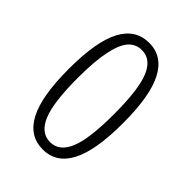

<svg xmlns="http://www.w3.org/2000/svg" viewBox="-202 -770 875 875"><g transform="rotate(45 235.0 -332.5)"><path d="M235.8 -675.8Q322.3 -675.8 366.2 -591.8Q410.2 -507.8 410.2 -332Q410.2 -156.2 366.2 -72.5Q322.3 11.2 235.8 11.2Q148.4 11.2 104.2 -73Q60.1 -157.2 60.1 -333Q60.1 -508.3 104.2 -592Q148.4 -675.8 235.8 -675.8ZM235.8 -628.9Q196.8 -628.9 171.4 -600.6Q146 -572.3 132.1 -506.1Q118.2 -439.9 118.2 -333Q118.2 -174.3 147.2 -105.2Q176.3 -36.1 235.8 -36.1Q294.9 -36.1 323.5 -105Q352.1 -173.8 352.1 -332Q352.1 -491.2 323.5 -560.1Q294.9 -628.9 235.8 -628.9Z"/></g></svg>

Font: Fira Sans Compressed Light
Style: Regular
Weight: 300
Width: 1
Designer: Carrois Corporate & Edenspiekermann AG
Foundry: Carrois Corporate GbR & Edenspiekermann AG
Version: Version 4.203;PS 004.203;hotconv 1.0.88;makeotf.lib2.5.64775